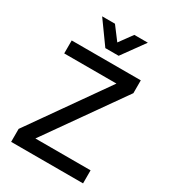

<svg xmlns="http://www.w3.org/2000/svg" viewBox="-214 -1010 1001 1121"><g transform="rotate(30 286.5 -450.0)"><path d="M528.3 0H43.5V-87.4L405.8 -602.1H53.7V-689.5H519.5V-603L156.2 -87.9H528.3ZM335.9 -749H246.1L137.2 -900.4H223.6L290 -812.5L354 -900.4H445.3Z"/></g></svg>

Font: Shanti
Style: Regular
Weight: 400
Designer: vernon adams
Foundry: vernon adams
Version: Version 1.000